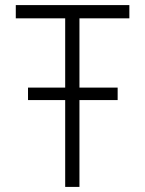

<svg xmlns="http://www.w3.org/2000/svg" viewBox="-20 -734 570 754"><path d="M236 0H292V-341H442V-390H292V-662H488V-714H42V-662H236V-390H90V-341H236Z"/></svg>

Font: Noto Sans Mono Condensed Light
Style: Regular
Weight: 300
Width: 3
Designer: Monotype Design Team
Foundry: Monotype Imaging Inc.
Version: Version 2.014